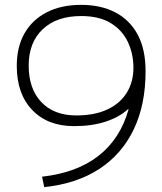

<svg xmlns="http://www.w3.org/2000/svg" viewBox="-20 -760 667 790"><path d="M314 -740Q395 -740 454.5 -709Q514 -678 546.5 -617.5Q579 -557 579 -467Q579 -329 530 -227Q481 -125 388 -64.5Q295 -4 162 10L153 -33Q296 -49 385.5 -119Q475 -189 509 -310L507 -311Q471 -278 414.5 -259.5Q358 -241 285 -241Q176 -241 112.5 -307.5Q49 -374 49 -489Q49 -567 81 -623Q113 -679 172.5 -709.5Q232 -740 314 -740ZM314 -694Q213 -694 155.5 -639.5Q98 -585 98 -490Q98 -395 150 -340Q202 -285 294 -285Q369 -285 421.5 -309.5Q474 -334 501.5 -378.5Q529 -423 529 -481Q529 -538 506.5 -586.5Q484 -635 436.5 -664.5Q389 -694 314 -694Z"/></svg>

Font: M PLUS 1 Thin Light
Style: Regular
Weight: 300
Version: Version 1.001